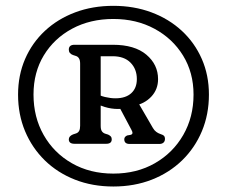

<svg xmlns="http://www.w3.org/2000/svg" viewBox="-20 -782 798 675"><path d="M378.5 -126.3Q452.1 -126.3 513.7 -150.4Q575.2 -174.5 620.2 -218.2Q665.2 -262 689.9 -321Q714.5 -380 714.5 -449.5Q714.5 -517.7 689.5 -574.7Q664.5 -631.7 619.3 -673.6Q574 -715.5 512.6 -738.5Q451.1 -761.5 378.5 -761.5Q305.4 -761.5 244.2 -738.5Q183 -715.5 138 -673.6Q93 -631.7 68.2 -574.6Q43.5 -517.4 43.5 -449.2Q43.5 -379.7 68.1 -320.8Q92.8 -262 137.5 -218.2Q182.3 -174.5 243.6 -150.4Q304.9 -126.3 378.5 -126.3ZM378.5 -171.7Q296.1 -171.7 232.7 -208.1Q169.3 -244.4 133.5 -307.4Q97.8 -370.3 97.8 -449.5Q97.8 -527.5 134 -587.3Q170.3 -647.1 233.8 -681.2Q297.3 -715.3 378.5 -715.3Q459.4 -715.3 523.1 -680.9Q586.7 -646.6 623.6 -586.6Q660.4 -526.7 660.4 -449.5Q660.4 -370.3 624.2 -307.4Q587.9 -244.4 524.4 -208.1Q460.9 -171.7 378.5 -171.7ZM535.7 -503.7Q535.7 -467.5 511.7 -442Q487.6 -416.5 449.1 -409.5Q434.2 -406.8 422.6 -402.9Q410.9 -398.9 394.7 -398.9Q371.2 -398.9 348.1 -406Q325 -413.1 307.6 -422.2L309.4 -458.3Q329.5 -445.5 349.2 -441Q368.8 -436.4 385.8 -436.4Q421.9 -436.4 441.5 -454.4Q461.1 -472.3 461.1 -504.1Q461.1 -539.1 438.9 -561.7Q416.7 -584.3 375.9 -584.3H334V-339.9Q334 -327.5 337.7 -321.4Q341.4 -315.2 349 -312.3L360.2 -308.8Q367.2 -305.3 370 -301.8Q372.8 -298.2 372.8 -292.1Q372.8 -276.5 353.4 -276.5H242Q221.9 -276.5 221.9 -292.1Q221.9 -303.2 236.5 -309.4L247.8 -313.1Q254.7 -315.6 258.2 -321.8Q261.7 -327.9 261.7 -339.9V-557.9Q261.7 -570 258 -576.2Q254.4 -582.5 247.8 -584.9L236.5 -588.6Q221.9 -593.9 221.9 -607.5Q221.9 -624.6 242 -624.6H376.7Q453.3 -624.6 494.5 -589.8Q535.7 -555.1 535.7 -503.7ZM394.9 -414.4 464.7 -423.2 517.6 -332Q522.8 -323.1 529.4 -318.4Q535.9 -313.6 542.5 -311.4Q553.2 -308.1 556.6 -304.3Q560 -300.5 560 -294.2Q560 -285.3 554.7 -280.6Q549.4 -275.9 540.2 -275.9H435.7Q416.9 -275.9 416.9 -292.4Q416.9 -301.1 427 -305.8L438.5 -307.8Q444.9 -309.2 445.6 -313.7Q446.3 -318.2 442.1 -325.5Z"/></svg>

Font: Fraunces SuperSoft
Style: Regular
Weight: 900
Version: Version 1.000;[b76b70a41]